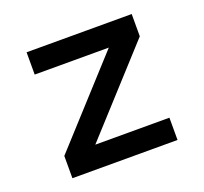

<svg xmlns="http://www.w3.org/2000/svg" viewBox="-96 -633 793 745"><g transform="rotate(-20 300.0 -260.0)"><path d="M83 0V-92L389 -428H83V-520H517V-428L211 -92H517V0Z"/></g></svg>

Font: Iosevka SS04 Semibold Extended
Style: Regular
Weight: 600
Width: 7
Monospace: yes
Designer: Belleve Invis
Foundry: Belleve Invis
Version: Version 19.0.0; ttfautohint (v1.8.4)